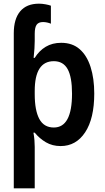

<svg xmlns="http://www.w3.org/2000/svg" viewBox="-20 -785 570 1045"><path d="M55 -604Q55 -682 90 -723.5Q125 -765 192 -765Q209 -765 228 -761.5Q247 -758 257 -754V-656Q248 -660 236.5 -662.5Q225 -665 214 -665Q190 -665 179.5 -650.5Q169 -636 169 -601V-562Q169 -525 163 -470H169Q193 -509 229 -530.5Q265 -552 313 -552Q374 -552 413.5 -517.5Q453 -483 473 -420.5Q493 -358 493 -276Q493 -140 443.5 -65Q394 10 310 10Q265 10 230 -10.5Q195 -31 169 -63H162Q166 -41 167.5 -21.5Q169 -2 169 15V240H55ZM273 -91Q372 -91 372 -275Q372 -366 348 -409Q324 -452 273 -452Q169 -452 169 -290V-272Q169 -184 194 -137.5Q219 -91 273 -91Z"/></svg>

Font: Noto Sans Mono Condensed SemiBold
Style: Regular
Weight: 600
Width: 3
Designer: Monotype Design Team
Foundry: Monotype Imaging Inc.
Version: Version 2.014